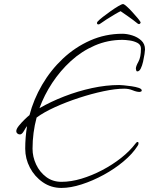

<svg xmlns="http://www.w3.org/2000/svg" viewBox="-20 -868 733 944"><path d="M282 56Q231 56 190.5 28Q150 0 127 -44Q104 -88 104 -137Q104 -193 113 -248Q107 -241 97.5 -224Q88 -207 78 -207Q71 -207 65.5 -211.5Q60 -216 60 -223Q60 -234 73 -250Q86 -266 101.5 -281Q117 -296 125 -302Q145 -379 187 -451Q229 -523 289 -579.5Q349 -636 423.5 -669Q498 -702 582 -702Q604 -702 630 -694Q656 -686 674.5 -669Q693 -652 693 -625Q693 -619 690.5 -602Q688 -585 683.5 -565Q679 -545 672 -531Q665 -517 655 -517Q651 -517 649.5 -522.5Q648 -528 648 -531Q648 -542 660.5 -564.5Q673 -587 673 -629Q673 -648 656 -657Q639 -666 617.5 -669Q596 -672 582 -672Q510 -672 445.5 -644Q381 -616 328.5 -568Q276 -520 236.5 -460Q197 -400 174 -336Q229 -368 296 -394Q363 -420 432.5 -435Q502 -450 566 -450Q571 -450 588.5 -448.5Q606 -447 626.5 -444Q647 -441 662 -436Q677 -431 677 -423Q677 -419 672.5 -417.5Q668 -416 666 -416Q652 -416 632.5 -424Q613 -432 591 -432Q548 -432 489 -419.5Q430 -407 367.5 -386.5Q305 -366 250 -341Q195 -316 160 -290Q150 -253 145 -214.5Q140 -176 140 -137Q140 -97 157.5 -59.5Q175 -22 207 2Q239 26 282 26Q329 26 380.5 10.5Q432 -5 482.5 -31.5Q533 -58 575.5 -91.5Q618 -125 646 -162Q648 -164 650.5 -167Q653 -170 656 -170Q661 -170 661 -164Q661 -160 659.5 -156Q658 -152 656 -150Q632 -112 588 -75Q544 -38 490 -8.5Q436 21 381.5 38.5Q327 56 282 56ZM464 -748Q458 -748 457 -753Q456 -758 460 -762Q468 -771 486 -785Q504 -799 524.5 -813.5Q545 -828 562 -838Q579 -848 585 -848Q590 -848 603 -836.5Q616 -825 630 -809.5Q644 -794 655.5 -780.5Q667 -767 669 -762Q673 -760 671 -757Q671 -753 666.5 -750.5Q662 -748 657 -752Q635 -770 609 -788Q583 -806 573 -813Q564 -809 544.5 -797.5Q525 -786 504.5 -773Q484 -760 472 -751Q468 -748 464 -748Z"/></svg>

Font: Licorice
Style: Regular
Weight: 400
Designer: Robert E. Leuschke
Foundry: Robert E. Leuschke
Version: Version 1.010; ttfautohint (v1.8.3)